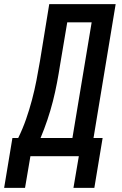

<svg xmlns="http://www.w3.org/2000/svg" viewBox="-70 -755 590 928"><path d="M285 153 311 0H77L51 153H-50L-10 -88H18Q40 -133 56 -179Q72 -225 84.5 -272Q97 -319 106 -365.5Q115 -412 123 -459L168 -735H489L382 -88H426L386 153ZM126 -88H280L373 -647H255L221 -445Q214 -400 205.5 -355Q197 -310 185.5 -265Q174 -220 159 -175.5Q144 -131 126 -88Z"/></svg>

Font: Iosevka SS18 Semibold
Style: Italic
Weight: 600
Italic angle: -9°
Monospace: yes
Designer: Belleve Invis
Foundry: Belleve Invis
Version: Version 25.1.1; ttfautohint (v1.8.4)